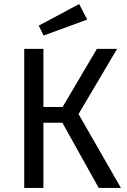

<svg xmlns="http://www.w3.org/2000/svg" viewBox="-20 -931 629 951"><path d="M369 -366 579 0H469L289 -323H195V0H100V-689H195V-401H290L460 -689H560ZM412 -834 196 -755 172 -804 372 -911Z"/></svg>

Font: FiraGOUPP
Style: Medium
Weight: 400
Designer: bBox Type
Foundry: bBox Type GmbH
Version: Version 1.001